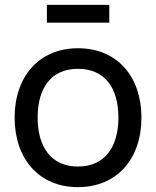

<svg xmlns="http://www.w3.org/2000/svg" viewBox="-20 -753 640 788"><path d="M172.5 -733V-660H428.5V-733ZM300 15C460.5 15 560.5 -101 560.5 -270.5C560.5 -437.5 462 -555 300 -555C141.5 -555 40 -440 40 -270.5C40 -103 138.5 15 300 15ZM300 -69.5C191 -69.5 134.5 -148.5 134.5 -270.5C134.5 -388.5 187 -470.5 300 -470.5C410.5 -470.5 466 -392 466 -270.5C466 -151.5 411.5 -69.5 300 -69.5Z"/></svg>

Font: Hauora Medium
Style: Regular
Weight: 500
Designer: Wayne Shih
Foundry: WCYS
Version: Version 1.001;hotconv 1.0.109;makeotfexe 2.5.65596